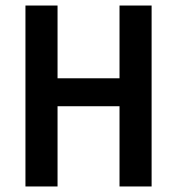

<svg xmlns="http://www.w3.org/2000/svg" viewBox="-20 -674 639 694"><path d="M72 0H188V-290H412V0H528V-654H412V-391H188V-654H72Z"/></svg>

Font: Source Code Pro Semibold
Style: Regular
Weight: 600
Monospace: yes
Designer: Paul D. Hunt
Foundry: Adobe Systems Incorporated
Version: Version 1.017;PS 1.000;hotconv 1.0.70;makeotf.lib2.5.5900